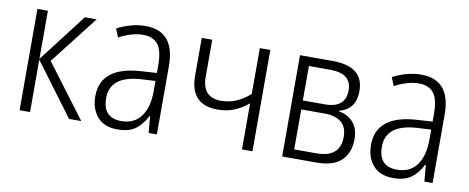

<svg xmlns="http://www.w3.org/2000/svg" viewBox="-53 -762 2428 993"><g transform="rotate(10 1160.5 -266.0)"><path d="M327 -532H389L192 -279L402 0H338L133 -275V0H78V-532H133V-279Z M744 -271V-217Q744 -133 708.5 -84.5Q673 -36 605 -36Q508 -36 508 -140Q508 -257 671 -267ZM645 -542Q605 -542 566.5 -531Q528 -520 496 -503L514 -459Q583 -495 640 -495Q693 -495 718.5 -462.5Q744 -430 744 -353V-313L665 -308Q451 -296 451 -139Q451 -74 487 -32Q523 10 593 10Q655 10 689.5 -17Q724 -44 745 -87H748L756 0H799V-359Q799 -542 645 -542Z M996 -532H941V-334Q941 -181 1085 -181Q1133 -181 1172 -197Q1211 -213 1246 -242V0H1301V-532H1246V-291Q1213 -262 1176 -245.5Q1139 -229 1095 -229Q996 -229 996 -337Z M1792 -402Q1792 -532 1628 -532H1457V0H1636Q1726 0 1768 -41Q1810 -82 1810 -153Q1810 -209 1781.5 -241Q1753 -273 1706 -281V-284Q1792 -307 1792 -402ZM1736 -397Q1736 -304 1628 -304H1512V-485H1624Q1736 -485 1736 -397ZM1753 -155Q1753 -47 1629 -47H1512V-257H1631Q1753 -257 1753 -155Z M2192 -271V-217Q2192 -133 2156.5 -84.5Q2121 -36 2053 -36Q1956 -36 1956 -140Q1956 -257 2119 -267ZM2093 -542Q2053 -542 2014.5 -531Q1976 -520 1944 -503L1962 -459Q2031 -495 2088 -495Q2141 -495 2166.5 -462.5Q2192 -430 2192 -353V-313L2113 -308Q1899 -296 1899 -139Q1899 -74 1935 -32Q1971 10 2041 10Q2103 10 2137.5 -17Q2172 -44 2193 -87H2196L2204 0H2247V-359Q2247 -542 2093 -542Z"/></g></svg>

Font: Noto Sans UI SemiCondensed Light
Style: Regular
Weight: 300
Width: 4
Designer: Monotype Design Team
Foundry: Monotype Imaging Inc.
Version: Version 1.901